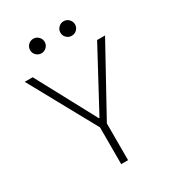

<svg xmlns="http://www.w3.org/2000/svg" viewBox="-209 -1000 1005 1114"><g transform="rotate(-30 293.0 -442.5)"><path d="M270 0V-246.1L23.9 -693.4H77.1L291 -295.4H294.9L508.8 -693.4H562L315.9 -246.1V0ZM191.4 -788.1Q171.4 -788.1 157 -802.2Q142.6 -816.4 142.6 -836.4Q142.6 -856.4 157 -870.8Q171.4 -885.3 191.4 -885.3Q211.4 -885.3 225.8 -870.8Q240.2 -856.4 240.2 -836.4Q240.2 -816.4 225.8 -802.2Q211.4 -788.1 191.4 -788.1ZM394.5 -788.1Q374.5 -788.1 360.1 -802.2Q345.7 -816.4 345.7 -836.4Q345.7 -856.4 360.1 -870.8Q374.5 -885.3 394.5 -885.3Q414.6 -885.3 429 -870.8Q443.4 -856.4 443.4 -836.4Q443.4 -816.4 429 -802.2Q414.6 -788.1 394.5 -788.1Z"/></g></svg>

Font: Cascadia Mono ExtraLight
Style: Regular
Weight: 200
Monospace: yes
Designer: Aaron Bell
Foundry: Saja Typeworks
Version: Version 2404.023; ttfautohint (v1.8.4)